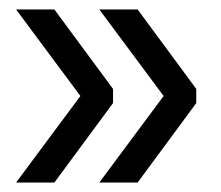

<svg xmlns="http://www.w3.org/2000/svg" viewBox="-20 -456 468 406"><path d="M95 -70H14L150 -253L14 -436H95L219 -268V-238ZM271 -70H190L326 -253L190 -436H271L395 -268V-238Z"/></svg>

Font: LivvicRegular
Style: Regular
Weight: 400
Designer: Jacques Le Bailly, Baron von Fonthausen
Version: Version 1.001; ttfautohint (v1.8.2)